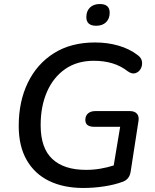

<svg xmlns="http://www.w3.org/2000/svg" viewBox="-20 -925 771 954"><path d="M394 9Q296 9 224 -26Q152 -61 112.5 -130Q73 -199 73 -299Q73 -421 118.5 -514.5Q164 -608 248.5 -661Q333 -714 452 -714Q515 -714 569.5 -698Q624 -682 663 -652Q683 -638 685.5 -618.5Q688 -599 679 -583Q670 -567 653 -561.5Q636 -556 616 -570Q580 -598 538 -610.5Q496 -623 446 -623Q363 -623 304 -582Q245 -541 213.5 -469Q182 -397 182 -303Q182 -189 240 -135Q298 -81 407 -81Q445 -81 479.5 -87Q514 -93 545 -103L577 -295H448Q404 -295 404 -329Q404 -350 417.5 -361.5Q431 -373 453 -373H625Q649 -373 660.5 -360Q672 -347 668 -323L629 -71Q623 -34 590 -22Q550 -7 498 1Q446 9 394 9ZM458 -797Q409 -797 409 -840Q409 -870 427 -887.5Q445 -905 476 -905Q525 -905 525 -862Q525 -832 507 -814.5Q489 -797 458 -797Z"/></svg>

Font: Nunito SemiBold
Style: Italic
Weight: 600
Italic angle: -9°
Designer: Vernon Adams
Foundry: Vernon Adams
Version: Version 3.601; ttfautohint (v1.8.2.53-6de2)